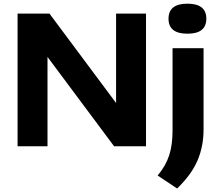

<svg xmlns="http://www.w3.org/2000/svg" viewBox="-20 -816 1226 1071"><path d="M78 0V-740H256L627.5 -241.5V-740H794.5V0H616.5L245 -498.5V0ZM968 235.5 859.5 163Q905 108.5 923.8 50.2Q942.5 -8 942.5 -88V-547H1115.5V-94Q1115.5 -0.5 1082.2 78.2Q1049 157 968 235.5ZM1025.5 -628Q920 -628 920 -711.5Q920 -795.5 1025.5 -795.5Q1131 -795.5 1131 -711.5Q1131 -628 1025.5 -628Z"/></svg>

Font: Encode Sans Exp
Style: Bold
Weight: 700
Width: 7
Designer: Multiple Designers
Foundry: Impallari Type
Version: Version 3.002; ttfautohint (v1.8.3) -l 8 -r 50 -G 200 -x 14 